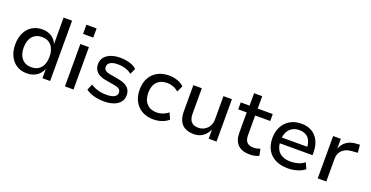

<svg xmlns="http://www.w3.org/2000/svg" viewBox="-29 -1409 4079 2109"><g transform="rotate(20 2011.0 -354.0)"><path d="M284 9Q215 9 164 -23Q113 -55 85 -113Q57 -171 57 -248Q57 -324 85 -382Q113 -440 164 -472Q215 -504 283 -504Q346 -504 391 -475Q436 -446 456 -395V-705H555V0H465V-107H464Q442 -52 395 -21.5Q348 9 284 9ZM307 -71Q378 -71 418 -118Q458 -165 458 -248Q458 -330 418 -377Q378 -424 307 -424Q238 -424 197 -377Q156 -330 156 -248Q156 -165 196.5 -118Q237 -71 307 -71Z M718 -610V-717H837V-610ZM728 0V-495H828V0Z M1185 9Q1144 9 1104 2Q1064 -5 1030 -18.5Q996 -32 972 -51L1002 -121Q1028 -103 1058.5 -91Q1089 -79 1121.5 -74Q1154 -69 1184 -69Q1244 -69 1276.5 -86Q1309 -103 1309 -136Q1309 -164 1290 -178.5Q1271 -193 1228 -200L1124 -218Q1054 -230 1019.5 -265Q985 -300 985 -355Q985 -399 1009.5 -432.5Q1034 -466 1081.5 -485Q1129 -504 1194 -504Q1230 -504 1267 -497.5Q1304 -491 1335.5 -477.5Q1367 -464 1387 -444L1356 -375Q1335 -393 1308 -404.5Q1281 -416 1251.5 -421.5Q1222 -427 1194 -427Q1137 -427 1106 -408.5Q1075 -390 1075 -357Q1075 -330 1093 -315.5Q1111 -301 1150 -294L1252 -276Q1327 -262 1363 -229Q1399 -196 1399 -139Q1399 -93 1373 -60Q1347 -27 1298.5 -9Q1250 9 1185 9Z M1764 9Q1687 9 1630.5 -22.5Q1574 -54 1542.5 -112Q1511 -170 1511 -248Q1511 -327 1542.5 -384.5Q1574 -442 1631 -473Q1688 -504 1765 -504Q1817 -504 1863.5 -487.5Q1910 -471 1940 -442L1907 -369Q1878 -394 1843 -407Q1808 -420 1774 -420Q1698 -420 1655 -375.5Q1612 -331 1612 -248Q1612 -165 1655 -120Q1698 -75 1773 -75Q1807 -75 1842 -88Q1877 -101 1905 -125L1938 -52Q1909 -24 1862.5 -7.5Q1816 9 1764 9Z M2236 9Q2175 9 2133 -13Q2091 -35 2070 -80Q2049 -125 2049 -191V-495H2148V-195Q2148 -159 2159 -131.5Q2170 -104 2194.5 -89Q2219 -74 2259 -74Q2299 -74 2331.5 -93.5Q2364 -113 2382.5 -146Q2401 -179 2401 -218V-495H2500V0H2408V-108H2409Q2384 -53 2340.5 -22Q2297 9 2236 9Z M2888 9Q2796 9 2749 -39Q2702 -87 2702 -177V-414H2603V-495H2706V-640H2801V-495H2977V-414H2801V-184Q2801 -129 2826 -102.5Q2851 -76 2903 -76Q2924 -76 2943 -80Q2962 -84 2980 -91L2996 -14Q2975 -2 2946 3.5Q2917 9 2888 9Z M3336 9Q3250 9 3189 -21.5Q3128 -52 3095.5 -110Q3063 -168 3063 -248Q3063 -322 3093.5 -380Q3124 -438 3179.5 -471Q3235 -504 3312 -504Q3385 -504 3436 -473Q3487 -442 3514.5 -385.5Q3542 -329 3542 -251V-220H3139V-287H3475L3457 -268Q3457 -347 3419.5 -388.5Q3382 -430 3313 -430Q3267 -430 3232 -409.5Q3197 -389 3177.5 -351Q3158 -313 3158 -260V-249Q3158 -190 3179 -150.5Q3200 -111 3240.5 -91Q3281 -71 3337 -71Q3378 -71 3420.5 -82Q3463 -93 3499 -122L3531 -52Q3493 -21 3440 -6Q3387 9 3336 9Z M3683 0V-495H3773V-379H3774Q3792 -434 3836 -466Q3880 -498 3945 -503L3992 -506L4001 -415L3925 -409Q3858 -403 3820.5 -364.5Q3783 -326 3783 -268V0Z"/></g></svg>

Font: Nunito Sans 12pt ExtraLight 8pt Medium
Style: Regular
Weight: 500
Version: Version 3.101;gftools[0.9.27]